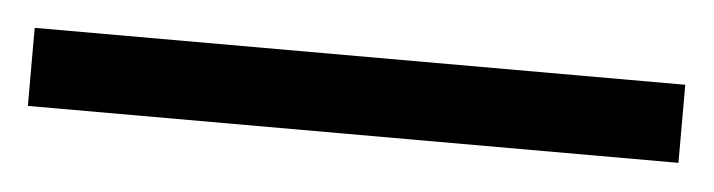

<svg xmlns="http://www.w3.org/2000/svg" viewBox="-23 47 547 147"><g transform="rotate(5 250.0 120.0)"><path d="M0 90H500V150H0Z"/></g></svg>

Font: Anvers
Style: Regular
Weight: 400
Designer: Ishtar van Looy
Version: Version 1.000